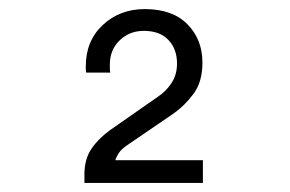

<svg xmlns="http://www.w3.org/2000/svg" viewBox="-20 -825 640 423"><path d="M166 -422V-441Q166 -474 181 -496.5Q196 -519 222 -538L328 -612Q345 -623 357.5 -641.5Q370 -660 370 -685Q370 -717 351 -737Q332 -757 297 -757Q265 -757 243.5 -736Q222 -715 222 -683Q222 -679 222 -674.5Q222 -670 223 -665H170Q169 -669 169 -673.5Q169 -678 169 -679Q169 -735 206.5 -770Q244 -805 299 -805Q360 -805 393 -771.5Q426 -738 426 -687Q426 -645 406.5 -618.5Q387 -592 361 -574L260 -505Q247 -496 241.5 -487.5Q236 -479 234 -472H427V-422Z"/></svg>

Font: Chivo Mono Light
Style: Regular
Weight: 300
Monospace: yes
Designer: Hector Gatti
Foundry: Omnibus-Type
Version: Version 1.008